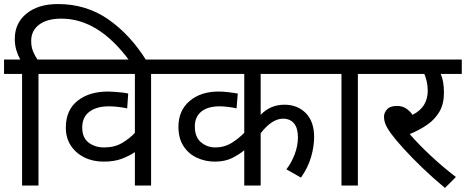

<svg xmlns="http://www.w3.org/2000/svg" viewBox="-20 -916 2300 948"><path d="M89 -551H0V-622H80Q68 -644 60.5 -669Q53 -694 53 -724Q53 -802 111 -849Q169 -896 266 -896Q407 -896 516 -819.5Q625 -743 704 -615H620Q467 -824 283 -824Q213 -824 173.5 -794.5Q134 -765 134 -714Q134 -684 143.5 -661.5Q153 -639 165 -622H273V-551H170V0H89Z M830 -551H726V0H646V-165Q620 -147 582.5 -132.5Q545 -118 492 -118Q438 -118 396 -139Q354 -160 329.5 -197.5Q305 -235 305 -286Q305 -372 362.5 -418Q420 -464 514 -464Q527 -464 546.5 -462.5Q566 -461 584.5 -459Q603 -457 613 -454L608 -381Q589 -385 565 -388Q541 -391 518 -391Q456 -391 421 -364Q386 -337 386 -287Q386 -236 417.5 -212Q449 -188 494 -188Q546 -188 583.5 -210.5Q621 -233 646 -260V-551H259V-622H830Z M1592 -551H1267V-349Q1315 -399 1384 -399Q1449 -399 1490 -357.5Q1531 -316 1531 -239Q1531 -193 1516 -141Q1501 -89 1466 -39L1394 -80Q1419 -112 1435 -154Q1451 -196 1451 -237Q1451 -284 1431.5 -307Q1412 -330 1377 -330Q1323 -330 1267 -258V0H1186V-174Q1162 -154 1126.5 -136Q1091 -118 1041 -118Q994 -118 952.5 -137Q911 -156 886 -194.5Q861 -233 861 -290Q861 -370 916 -417Q971 -464 1059 -464Q1082 -464 1110.5 -460.5Q1139 -457 1154 -454L1148 -381Q1132 -385 1107.5 -388Q1083 -391 1064 -391Q1006 -391 974 -365Q942 -339 942 -292Q942 -239 972.5 -213.5Q1003 -188 1043 -188Q1087 -188 1121.5 -209Q1156 -230 1186 -260V-551H815V-622H1592Z M1747 -551V0H1666V-551H1577V-622H1850V-551Z M2231 -42 2177 12Q2118 -37 2066 -87Q2014 -137 1974 -181Q1934 -225 1911 -256Q1889 -287 1882.5 -305Q1876 -323 1876 -340Q1876 -359 1891 -376Q1906 -393 1940 -393Q1965 -393 1983.5 -381.5Q2002 -370 2017 -349Q2056 -369 2074 -399Q2092 -429 2092 -468Q2092 -491 2087 -513.5Q2082 -536 2075 -551H1836V-622H2260V-551H2156Q2172 -516 2172 -458Q2172 -403 2150 -365Q2128 -327 2090 -300.5Q2052 -274 2003 -254Q2048 -202 2107.5 -146.5Q2167 -91 2231 -42Z"/></svg>

Font: Go Noto Current
Style: Regular
Weight: 400
Designer: Monotype Design Team
Foundry: Monotype Imaging Inc.
Version: Version 2.007; ttfautohint (v1.8) -l 8 -r 50 -G 200 -x 14 -D